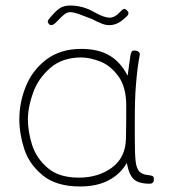

<svg xmlns="http://www.w3.org/2000/svg" viewBox="-20 -668 647 695"><path d="M537 -19Q537 -3 522 -3Q482 -3 464.5 -19Q447 -35 439 -78Q416 -38 373.5 -15.5Q331 7 270 7Q184 7 135 -33Q86 -73 68 -128Q50 -183 50 -236Q50 -298 74 -356.5Q98 -415 148.5 -453Q199 -491 274 -491Q336 -491 376.5 -467Q417 -443 442 -394L452 -467Q454 -477 456.5 -481Q459 -485 467 -485Q476 -485 481.5 -480.5Q487 -476 486 -470Q477 -424 472 -359Q468 -313 468 -235V-167Q468 -110 471 -84Q474 -58 484.5 -47Q495 -36 518 -34Q528 -33 532.5 -30.5Q537 -28 537 -19ZM436 -168Q437 -219 437 -285Q437 -353 408.5 -392Q380 -431 342.5 -445.5Q305 -460 274 -460Q206 -460 162.5 -422.5Q119 -385 100 -333Q81 -281 81 -236Q81 -192 96 -144Q111 -96 152 -60.5Q193 -25 265 -25Q336 -25 385.5 -61.5Q435 -98 436 -168ZM153 -590Q153 -595 158 -600Q179 -626 194.5 -637Q210 -648 234 -648Q276 -648 314 -628Q317 -626 330.5 -619Q344 -612 356 -608Q368 -604 377 -604Q396 -604 416 -626Q425 -636 431 -636Q434 -636 439.5 -630.5Q445 -625 445 -621Q445 -615 441 -611Q423 -593 408 -585Q393 -577 375 -577Q361 -577 346 -583.5Q331 -590 329 -591Q311 -601 300 -604Q294 -606 271 -615Q248 -624 234 -624Q224 -624 214.5 -617Q205 -610 196.5 -601Q188 -592 184 -588Q173 -577 166 -577Q161 -577 158 -580Q153 -585 153 -590Z"/></svg>

Font: Mali ExtraLight
Style: Regular
Weight: 275
Version: Version 1.000; ttfautohint (v1.6)